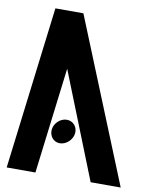

<svg xmlns="http://www.w3.org/2000/svg" viewBox="-93 -930 802 1000"><g transform="rotate(10 308.0 -430.0)"><path d="M118 -860 12 0H164L233 -561L456 0H615L266 -860ZM262 -172C296 -172 328 -202 332 -236C336 -270 312 -299 278 -299C244 -299 213 -270 209 -236C205 -202 228 -172 262 -172Z"/></g></svg>

Font: Ny Stormning
Style: SvKr
Weight: 900
Designer: Robert Jablonski, Mew Too
Foundry: Cannot Into Space Fonts
Version: Version 0.90